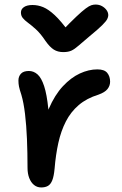

<svg xmlns="http://www.w3.org/2000/svg" viewBox="-20 -812 535 844"><path d="M161 12Q143 12 129.5 1Q116 -10 108.5 -29.5Q101 -49 101 -74Q101 -141 98.5 -201Q96 -261 90 -311Q84 -361 74 -395Q66 -419 63.5 -431.5Q61 -444 61 -458Q61 -476 72 -488Q83 -500 107 -500Q128 -500 145 -485Q162 -470 174 -433.5Q186 -397 192.5 -333Q199 -269 198 -170L157 -187Q168 -273 194.5 -334Q221 -395 256.5 -433Q292 -471 331 -489Q370 -507 408 -507Q439 -507 451.5 -491.5Q464 -476 464 -453Q464 -435 452.5 -420.5Q441 -406 413 -396Q361 -380 326 -350Q291 -320 269.5 -278Q248 -236 236.5 -184Q225 -132 220 -71Q217 -38 210 -20Q203 -2 191 5Q179 12 161 12ZM400 -792Q416 -792 428.5 -785Q441 -778 448.5 -767.5Q456 -757 456 -745Q456 -738 451.5 -728.5Q447 -719 429.5 -701.5Q412 -684 373 -652Q343 -627 325.5 -611.5Q308 -596 294 -589.5Q280 -583 258 -583Q234 -583 216.5 -594Q199 -605 180 -632Q158 -665 138 -683Q118 -701 103 -712Q88 -723 80 -733Q72 -743 72 -757Q72 -772 85.5 -781Q99 -790 123 -790Q147 -790 170 -780.5Q193 -771 220.5 -745.5Q248 -720 285 -669H246Q288 -713 314.5 -738Q341 -763 356.5 -774.5Q372 -786 381.5 -789Q391 -792 400 -792Z"/></svg>

Font: Shantell Sans Medium
Style: Regular
Weight: 500
Designer: Stephen Nixon, Anya Danilova, Shantell Martin
Foundry: Arrow Type
Version: Version 1.011;[c5ecc13dd]